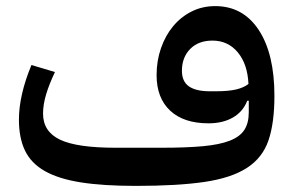

<svg xmlns="http://www.w3.org/2000/svg" viewBox="-20 -597 959 629"><path d="M425 12Q318 12 245 0.5Q172 -11 127 -36.5Q82 -62 62 -103.5Q42 -145 42 -205Q42 -285 83 -384L160 -361Q141 -321 131 -287.5Q121 -254 121 -225Q121 -166 176.5 -139.5Q232 -113 358 -113H511Q590 -113 644.5 -118Q699 -123 732.5 -136Q766 -149 780.5 -171.5Q795 -194 795 -229V-267H790Q776 -231 743 -212Q710 -193 663 -193Q582 -193 537.5 -234.5Q493 -276 493 -351Q493 -398 507.5 -439.5Q522 -481 547.5 -511.5Q573 -542 608 -559.5Q643 -577 685 -577Q776 -577 827.5 -499Q879 -421 879 -283Q879 -194 859.5 -137Q840 -80 789 -47Q738 -14 650 -1Q562 12 425 12ZM687 -298Q729 -298 754 -304Q779 -310 794 -322Q791 -387 759 -425.5Q727 -464 676 -464Q630 -464 603 -436.5Q576 -409 576 -365Q576 -330 599 -314Q622 -298 667 -298Z"/></svg>

Font: IBM Plex Sans Arabic Medm
Style: Regular
Weight: 500
Designer: Mike Abbink, Paul van der Laan, Pieter van Rosmalen, Wael Morcos, Khajak Apelian
Foundry: Bold Monday
Version: Version 1.005